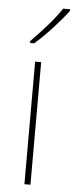

<svg xmlns="http://www.w3.org/2000/svg" viewBox="-55 -845 322 824"><g transform="rotate(5 106.5 -433.5)"><path d="M109 -51H83V-579H109ZM213 -809Q187 -774 147.5 -731Q108 -688 72 -657H54V-665Q88 -699 124 -740Q160 -781 183 -816H213Z"/></g></svg>

Font: Noto Sans Tamil UI SemiCondensed Thin
Style: Regular
Weight: 100
Width: 4
Designer: Jelle Bosma - Monotype Design Team
Foundry: Monotype Imaging Inc.
Version: Version 2.004; ttfautohint (v1.8.4.7-5d5b)